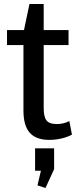

<svg xmlns="http://www.w3.org/2000/svg" viewBox="-20 -690 381 958"><path d="M226 8Q160 8 128.5 -27.5Q97 -63 97 -138V-527L127 -670H198V-150Q198 -106 212.5 -88.5Q227 -71 263 -71Q279 -71 295 -74.5Q311 -78 326 -86L339 -18Q324 -10 305 -4Q286 2 266 5Q246 8 226 8ZM15 -540H322V-465H15ZM250 50V154L207 248L167 235L199 99L242 162H155V50Z"/></svg>

Font: Pathway Extreme SemiCondensed Medium
Style: Regular
Weight: 500
Width: 4
Version: Version 1.001;gftools[0.9.26]